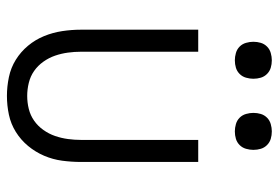

<svg xmlns="http://www.w3.org/2000/svg" viewBox="-142 -634 785 540"><g transform="rotate(90 250.0 -364.5)"><path d="M250 8Q277 8 303 2.5Q329 -3 351.5 -17Q374 -31 391 -51.5Q408 -72 418.5 -96.5Q429 -121 432.5 -147.5Q436 -174 436 -200V-530H374V-200Q374 -182 371.5 -163.5Q369 -145 363 -127.5Q357 -110 346 -94.5Q335 -79 320 -68.5Q305 -58 287 -53.5Q269 -49 250 -49Q232 -49 213.5 -53.5Q195 -58 180 -68.5Q165 -79 154 -94.5Q143 -110 137 -127.5Q131 -145 128.5 -163.5Q126 -182 126 -200V-530H64V-200Q64 -174 68 -147.5Q72 -121 82 -96.5Q92 -72 109 -51.5Q126 -31 148.5 -17Q171 -3 197.5 2.5Q224 8 250 8ZM350 -633Q361 -633 371 -636Q381 -639 388.5 -646.5Q396 -654 399 -664.5Q402 -675 402 -685Q402 -696 399 -706Q396 -716 388.5 -723.5Q381 -731 371 -734Q361 -737 350 -737Q340 -737 329.5 -734Q319 -731 311.5 -723.5Q304 -716 301 -706Q298 -696 298 -685Q298 -675 301 -664.5Q304 -654 311.5 -646.5Q319 -639 329.5 -636Q340 -633 350 -633ZM150 -633Q161 -633 171 -636Q181 -639 188.5 -646.5Q196 -654 199 -664.5Q202 -675 202 -685Q202 -696 199 -706Q196 -716 188.5 -723.5Q181 -731 171 -734Q161 -737 150 -737Q140 -737 129.5 -734Q119 -731 111.5 -723.5Q104 -716 101 -706Q98 -696 98 -685Q98 -675 101 -664.5Q104 -654 111.5 -646.5Q119 -639 129.5 -636Q140 -633 150 -633Z"/></g></svg>

Font: Iosevka SS09 Light
Style: Regular
Weight: 300
Monospace: yes
Designer: Belleve Invis
Foundry: Belleve Invis
Version: Version 5.2.1; ttfautohint (v1.8.3)